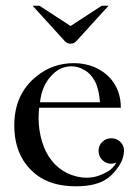

<svg xmlns="http://www.w3.org/2000/svg" viewBox="-20 -643 491 672"><path d="M117 -266Q116 -254 115.5 -245Q115 -236 115 -231Q115 -188 127 -148Q139 -108 161 -81Q182 -54 215 -37Q250 -21 283 -21Q310 -21 333 -31Q345 -36 355 -41.5Q365 -47 373 -55Q382 -64 387 -74Q382 -72 378 -71Q374 -70 369 -70Q351 -70 338 -83Q325 -96 325 -115Q325 -134 338 -146.5Q351 -159 369 -159Q383 -159 394 -152Q414 -139 414 -115Q413 -86 395 -60Q377 -34 358 -20Q338 -5 310 2Q282 9 247 9Q186 9 144 -10Q102 -28 71 -68Q30 -122 30 -204Q30 -314 108 -376Q164 -422 239 -422Q277 -422 311 -408Q346 -392 367 -368Q403 -326 403 -266ZM330 -285Q328 -309 323.5 -327.5Q319 -346 312 -359Q298 -385 277 -397Q254 -411 230 -411Q188 -411 157 -375Q126 -340 120 -285ZM94 -623H118L227 -552L336 -623H360L249 -501Q240 -490 227 -490Q214 -490 205 -501ZM94 -623H118L227 -552L336 -623H360L249 -501Q240 -490 227 -490Q214 -490 205 -501Z"/></svg>

Font: Wachinanga
Style: Regular
Weight: 400
Designer: deFharo
Foundry: deFharo
Version: Wachinanga: Version 2.001 2013